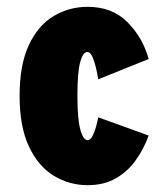

<svg xmlns="http://www.w3.org/2000/svg" viewBox="-20 -532 490 563"><path d="M237 11Q183 11 137.5 -16.8Q92 -44.5 64.8 -102.5Q37.5 -160.5 37.5 -251Q37.5 -342.5 64.8 -400.2Q92 -458 137.5 -485Q183 -512 237 -512Q308.5 -512 353.2 -467.5Q398 -423 416 -359L268 -299.5Q266 -313 261.8 -331.8Q257.5 -350.5 251.2 -365Q245 -379.5 236 -379.5Q223 -379.5 215 -349.5Q207 -319.5 207 -251Q207 -183.5 215.5 -152.2Q224 -121 237 -121Q245 -121 251.2 -133Q257.5 -145 261.8 -161Q266 -177 268 -188L416 -134.5Q401.5 -95 377.8 -61.8Q354 -28.5 319.2 -8.8Q284.5 11 237 11Z"/></svg>

Font: Trispace Condensed ExtraBold
Style: Regular
Weight: 800
Width: 3
Designer: Tyler Finck
Foundry: Etcetera Type Company
Version: Version 1.210; ttfautohint (v1.8.3)